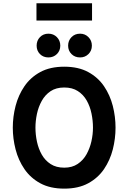

<svg xmlns="http://www.w3.org/2000/svg" viewBox="-20 -1108 762 1140"><path d="M361.5 12Q277.5 12 219.2 -19.8Q161 -51.5 125 -104.2Q89 -157 72.5 -221Q56 -285 56 -350Q56 -415 72.5 -479Q89 -543 125 -595.8Q161 -648.5 219.2 -680.2Q277.5 -712 361.5 -712Q445.5 -712 503.8 -680.2Q562 -648.5 597.8 -595.8Q633.5 -543 649.8 -479Q666 -415 666 -350Q666 -285 649.8 -221Q633.5 -157 597.8 -104.2Q562 -51.5 503.8 -19.8Q445.5 12 361.5 12ZM361.5 -112.5Q408.5 -112.5 441.2 -134.5Q474 -156.5 493.8 -192Q513.5 -227.5 522.8 -269Q532 -310.5 532 -350Q532 -392 523.2 -434.2Q514.5 -476.5 494.8 -511.2Q475 -546 442.2 -567.2Q409.5 -588.5 361.5 -588.5Q313 -588.5 280.2 -566.5Q247.5 -544.5 227.8 -508.8Q208 -473 199.2 -431.2Q190.5 -389.5 190.5 -350Q190.5 -308.5 199.5 -266.5Q208.5 -224.5 228.2 -189.8Q248 -155 280.8 -133.8Q313.5 -112.5 361.5 -112.5ZM455.5 -767Q424.5 -767 404.5 -787Q384.5 -807 384.5 -837Q384.5 -867 404.5 -887.5Q424.5 -908 455.5 -908Q485 -908 505.2 -887.5Q525.5 -867 525.5 -837Q525.5 -807 505.2 -787Q485 -767 455.5 -767ZM267.5 -767Q237 -767 217.2 -787Q197.5 -807 197.5 -837Q197.5 -867 217.2 -887.5Q237 -908 267.5 -908Q297.5 -908 317.8 -887.5Q338 -867 338 -837Q338 -807 317.8 -787Q297.5 -767 267.5 -767ZM196.5 -986V-1088.5H526.5V-986Z"/></svg>

Font: Overpass
Style: Bold
Weight: 700
Designer: Delve Withrington, Dave Bailey, Thomas Jockin
Foundry: Delve Fonts LLC
Version: Version 4.000; ttfautohint (v1.8.3)